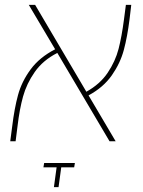

<svg xmlns="http://www.w3.org/2000/svg" viewBox="-20 -579 586 787"><path d="M343 -188 454 0H429L215 -362Q156 -332 122.5 -284Q89 -236 74.5 -183.5Q60 -131 52 -63L44 0H22L30 -61Q39 -135 54 -190Q69 -245 105.5 -294.5Q142 -344 206 -377L98 -559H124L334 -203Q390 -234 421.5 -281Q453 -328 466 -378.5Q479 -429 488 -498L496 -559H518L511 -500Q502 -428 487.5 -374Q473 -320 438.5 -270.5Q404 -221 343 -188ZM212 107H158L161 89H287L284 107H231L220 188H201Z"/></svg>

Font: FiraGO Thin
Style: Italic
Weight: 100
Italic angle: -8°
Designer: bBox Type GmbH
Foundry: bBox Type GmbH
Version: Version 1.001